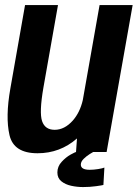

<svg xmlns="http://www.w3.org/2000/svg" viewBox="-20 -616 558 778"><path d="M288 0 292 -55Q223.5 5 132 5Q35.5 5 18.5 -68.5Q1.5 -142 22 -257.5L81.5 -595.5H215L156 -261.5Q138.5 -160.5 150.5 -125.2Q162.5 -90 201.5 -90Q241.5 -90 275 -127.5Q304 -160.5 315.5 -210.5L383.5 -595.5H517.5L412 0ZM316.5 142Q292.5 142 268.5 136.8Q244.5 131.5 228.5 118.5Q212.5 105.5 212.5 83Q212.5 58.5 229.8 39.8Q247 21 266.5 10.2Q286 -0.5 292 -1.5H360Q357 0 344 8Q331 16 319.2 27.5Q307.5 39 307.5 51Q307.5 72 343.5 72Q360 72 378.2 69Q396.5 66 403 63L399 133.5Q394 135 369 138.5Q344 142 316.5 142Z"/></svg>

Font: Anybody SemiBold
Style: Italic
Weight: 600
Italic angle: -10°
Designer: Tyler Finck
Foundry: Etcetera Type Company
Version: Version 1.010; ttfautohint (v1.8.3) -l 8 -r 50 -G 200 -x 14 